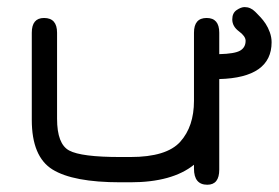

<svg xmlns="http://www.w3.org/2000/svg" viewBox="-20 -507 775 534"><path d="M342.8 -70.3H314.5C242.2 -70.3 194.8 -76.3 172.4 -88.4C149.9 -100.4 138.7 -129.9 138.7 -176.8V-416C138.7 -443.4 126.6 -457 102.5 -457C79.8 -457 68.4 -443.4 68.4 -416V-173.8C68.4 -105.5 87.6 -59.4 126 -35.6C164.4 -11.9 227.2 0 314.5 0H342.8C420.2 0 479.2 -16.3 519.5 -48.8V-38.1C519.5 -8.1 531.9 6.8 556.6 6.8C578.8 6.8 589.8 -7.2 589.8 -35.2V-287.1C686.8 -289.7 735.4 -323.9 735.4 -389.6C735.4 -398.8 733.7 -407.9 730.5 -417C727.2 -426.1 723.3 -434.1 718.8 -440.9C714.2 -447.8 709.6 -453.6 705.1 -458.5L693.4 -470.7L689.5 -474.6C681 -483.1 671.2 -487.3 660.2 -487.3C653.6 -487.3 646.3 -484.5 638.2 -479C630 -473.5 626 -464.8 626 -453.1C626 -440.1 632.2 -429 644.5 -419.9C656.9 -410.8 663.1 -402 663.1 -393.6C663.1 -381.2 658 -372.1 647.9 -366.2C637.9 -360.4 618.5 -357.1 589.8 -356.4V-416C589.8 -443.4 578.1 -457 554.7 -457C531.2 -457 519.5 -443.4 519.5 -416V-226.6C519.5 -179 506.8 -141.1 481.4 -112.8C456.1 -84.5 409.8 -70.3 342.8 -70.3Z"/></svg>

Font: Jura
Style: DemiBold
Weight: 600
Version: Version 2.5.1